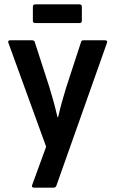

<svg xmlns="http://www.w3.org/2000/svg" viewBox="-20 -677 528 882"><path d="M137 185Q123 185 128 172L192 -3L19 -479Q14 -492 27 -492H127Q138 -492 140 -483L207 -276Q217 -244 226.5 -209Q236 -174 244 -139H247Q255 -174 264.5 -208.5Q274 -243 284 -275L352 -483Q353 -492 364 -492H462Q476 -492 471 -479L239 176Q236 185 226 185ZM142 -571Q131 -571 131 -582V-645Q131 -657 142 -657H345Q356 -657 356 -645V-582Q356 -571 345 -571Z"/></svg>

Font: Sofia Sans Semi Condensed
Style: Bold
Weight: 700
Designer: Botio Nikoltchev, Ani Petrova
Foundry: lettersoup
Version: Version 4.100; ttfautohint (v1.8.4.7-5d5b)